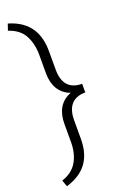

<svg xmlns="http://www.w3.org/2000/svg" viewBox="-183 -833 696 1083"><g transform="rotate(-20 165.5 -291.5)"><path d="M19 196.8C146 158.7 184.1 73.2 184.1 -28.8V-139.2C184.1 -215.8 217.3 -265.1 296.9 -265.1V-316.9C217.3 -316.9 184.1 -365.7 184.1 -441.9V-552.7C184.1 -654.8 146 -742.7 19 -779.8L5.9 -741.2C49.3 -727.1 80.6 -703.6 98.6 -669.9C116.7 -636.2 125.5 -597.2 125.5 -552.7V-441.9C125.5 -372.1 153.3 -314.9 219.2 -291C153.3 -267.1 125.5 -209.5 125.5 -139.2V-28.8C125.5 15.6 116.2 54.2 97.7 86.9C79.1 119.6 48.3 143.6 4.9 157.7Z"/></g></svg>

Font: Vazirmatn ExtraLight
Style: Regular
Weight: 200
Designer: Saber Rastikerdar
Foundry: Saber Rastikerdar
Version: Version 33.003